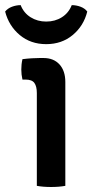

<svg xmlns="http://www.w3.org/2000/svg" viewBox="-53 -724 360 748"><path d="M201.5 0Q177.5 4.5 146 4.5Q114.5 4.5 90.5 0V-361.5Q90.5 -387.5 81 -400.8Q71.5 -414 46.5 -414H34.5Q30 -433 30 -453Q30 -462.5 31 -472.8Q32 -483 34.5 -493.5Q54 -496 72 -497Q90 -498 101.5 -498H116.5Q156 -498 178.8 -473Q201.5 -448 201.5 -404.5ZM287 -679Q273 -623 230.2 -587.5Q187.5 -552 127 -552Q66.5 -552 24 -587.5Q-18.5 -623 -33 -679Q-23 -691.5 -6.2 -697.8Q10.5 -704 27.5 -704Q39.5 -673.5 66.2 -656.8Q93 -640 127 -640Q161.5 -640 188 -656.8Q214.5 -673.5 226.5 -704Q244 -704 260.8 -697.8Q277.5 -691.5 287 -679Z"/></svg>

Font: Signika Negative Medium
Style: Regular
Weight: 500
Designer: Anna Giedry
Foundry: Anna Giedry
Version: Version 2.001